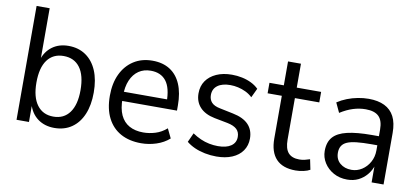

<svg xmlns="http://www.w3.org/2000/svg" viewBox="-67 -933 2558 1171"><g transform="rotate(10 1212.5 -348.0)"><path d="M312 9Q252 9 209.5 -22Q167 -53 150 -111H154V0H77V-705H158V-383H153Q170 -438 211.5 -468.5Q253 -499 312 -499Q374 -499 419 -468Q464 -437 488 -380.5Q512 -324 512 -245Q512 -167 488 -110Q464 -53 419 -22Q374 9 312 9ZM294 -58Q359 -58 394.5 -106.5Q430 -155 430 -245Q430 -337 394.5 -385Q359 -433 293 -433Q228 -433 192.5 -385Q157 -337 157 -245Q157 -155 193 -106.5Q229 -58 294 -58Z M849 9Q776 9 723 -20Q670 -49 641 -105.5Q612 -162 612 -244Q612 -321 639 -378Q666 -435 715.5 -467Q765 -499 832 -499Q896 -499 940.5 -470.5Q985 -442 1008 -388Q1031 -334 1031 -257V-225H674V-282H977L960 -265Q960 -353 927.5 -395Q895 -437 832 -437Q789 -437 757.5 -415.5Q726 -394 708.5 -353.5Q691 -313 691 -254V-241Q691 -178 709.5 -138Q728 -98 764 -78Q800 -58 851 -58Q888 -58 925.5 -69.5Q963 -81 995 -109L1023 -51Q989 -21 943 -6Q897 9 849 9Z M1315 9Q1279 9 1244 2Q1209 -5 1180 -18Q1151 -31 1129 -49L1155 -106Q1180 -89 1206 -77.5Q1232 -66 1259.5 -60.5Q1287 -55 1314 -55Q1366 -55 1395 -75Q1424 -95 1424 -131Q1424 -161 1405.5 -178.5Q1387 -196 1348 -204L1265 -220Q1205 -232 1173.5 -266Q1142 -300 1142 -352Q1142 -397 1164.5 -429.5Q1187 -462 1228 -480.5Q1269 -499 1324 -499Q1356 -499 1387 -492.5Q1418 -486 1444.5 -473Q1471 -460 1490 -441L1463 -384Q1444 -402 1421 -413Q1398 -424 1373.5 -429.5Q1349 -435 1325 -435Q1275 -435 1246.5 -414Q1218 -393 1218 -355Q1218 -327 1234.5 -309Q1251 -291 1288 -284L1370 -267Q1435 -254 1467 -220.5Q1499 -187 1499 -134Q1499 -91 1476.5 -58.5Q1454 -26 1412.5 -8.5Q1371 9 1315 9Z M1806 9Q1726 9 1685.5 -34Q1645 -77 1645 -160V-425H1557V-490H1646V-638H1726V-490H1877V-425H1726V-168Q1726 -112 1748.5 -86.5Q1771 -61 1817 -61Q1835 -61 1851 -65Q1867 -69 1882 -74L1895 -11Q1880 -2 1855 3.5Q1830 9 1806 9Z M2125 9Q2078 9 2041 -11.5Q2004 -32 1982.5 -66Q1961 -100 1961 -140Q1961 -194 1988.5 -225.5Q2016 -257 2075 -271Q2134 -285 2228 -285H2284V-229H2234Q2181 -229 2144 -225Q2107 -221 2085 -211.5Q2063 -202 2052.5 -185Q2042 -168 2042 -143Q2042 -102 2070 -78Q2098 -54 2141 -54Q2176 -54 2205.5 -73Q2235 -92 2253 -124.5Q2271 -157 2271 -197V-326Q2271 -382 2245 -407.5Q2219 -433 2164 -433Q2125 -433 2086.5 -421Q2048 -409 2007 -383L1979 -443Q2006 -461 2038 -473.5Q2070 -486 2104 -492.5Q2138 -499 2171 -499Q2229 -499 2269 -479.5Q2309 -460 2329.5 -420.5Q2350 -381 2350 -319V0H2276V-109H2280Q2269 -74 2247 -47.5Q2225 -21 2194.5 -6Q2164 9 2125 9Z"/></g></svg>

Font: Nunito Sans 10pt SemiCondensed
Style: Regular
Weight: 400
Width: 4
Designer: Vernon Adams
Foundry: Vernon Adams
Version: Version 3.101;gftools[0.9.27]